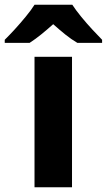

<svg xmlns="http://www.w3.org/2000/svg" viewBox="-72 -786 449 806"><path d="M230.3 0H72.9V-547.5H230.3ZM231.6 -766Q246.3 -743.3 268.8 -715.8Q291.3 -688.3 315.2 -662.5Q339 -636.7 356.6 -619V-606H252.8Q226.8 -621.3 202.2 -641.1Q177.6 -660.9 151.3 -684.5Q124.9 -660.9 101.6 -642Q78.3 -623 52.3 -606H-52.1V-619Q-33.1 -637.7 -9.6 -663.3Q13.9 -689 36.2 -716.2Q58.5 -743.3 72.9 -766Z"/></svg>

Font: Noto Sans Oriya
Style: Regular
Weight: 400
Designer: Amélie Bonet and Sol Matas
Foundry: Google LLC
Version: Version 2.006